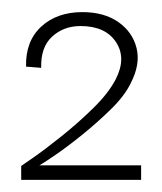

<svg xmlns="http://www.w3.org/2000/svg" viewBox="-20 -701 268 317"><path d="M15 -404V-427Q15 -427 34.5 -440.5Q54 -454 81.5 -476Q109 -498 134 -522.5Q159 -547 171 -570Q189 -605 171.5 -631.5Q154 -658 113 -658Q85 -658 66 -640.5Q47 -623 48 -589L23 -591Q22 -633 48 -657Q74 -681 116 -681Q152 -681 175.5 -664.5Q199 -648 205.5 -621.5Q212 -595 196 -564Q186 -543 163 -520.5Q140 -498 114.5 -477.5Q89 -457 69 -443.5Q49 -430 45 -428H213V-404Z"/></svg>

Font: Darker Grotesque Light Light
Style: Regular
Weight: 300
Version: Version 1.000;gftools[0.9.28]